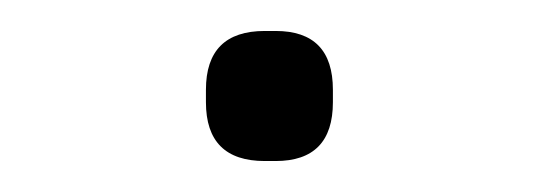

<svg xmlns="http://www.w3.org/2000/svg" viewBox="-20 -342 348 124"><path d="M113 -276V-284Q113 -322 151 -322H158Q195 -322 195 -284V-276Q195 -238 158 -238H151Q113 -238 113 -276Z"/></svg>

Font: Krub Light
Style: Regular
Weight: 300
Designer: Ekaluck Peanpanawate
Foundry: Cadson Demak Co.,Ltd.
Version: Version 1.000; ttfautohint (v1.6)